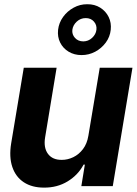

<svg xmlns="http://www.w3.org/2000/svg" viewBox="-20 -858 631 885"><path d="M387.3 -232 439.8 -545.9H590.6L499.8 0H354.9L371.1 -99.2H365.2Q340.1 -51.6 292 -22.1Q243.8 7.3 182.4 6.8Q127.6 6.8 90 -17.7Q52.4 -42.3 36.8 -88.3Q21.1 -134.4 31.6 -198L89.6 -545.9H241L187.9 -224.6Q180.2 -177 201.1 -148.8Q222.1 -120.6 265 -121.1Q292.2 -121.1 318 -133.6Q343.8 -146.1 362.5 -170.8Q381.3 -195.6 387.3 -232ZM355.9 -604.1Q322.4 -604.1 296.5 -619.6Q270.6 -635.2 257.4 -661.6Q244.2 -688.1 247.7 -720.5Q251.4 -752.9 270.7 -779.8Q290 -806.6 319.5 -822.7Q348.9 -838.8 382.4 -838.5Q416.2 -838.8 441.9 -822.7Q467.6 -806.6 480.8 -779.8Q494 -752.9 490.4 -720.5Q487 -688.1 467.5 -661.6Q447.9 -635.2 418.8 -619.6Q389.6 -604.1 355.9 -604.1ZM363.9 -667.2Q387.2 -667.4 404.5 -683.4Q421.9 -699.5 424.4 -720.5Q427.2 -742.2 413.1 -758.4Q399 -774.6 375.2 -774.6Q351.3 -774.6 333.8 -758.4Q316.3 -742.2 313.5 -720.5Q311.1 -699.5 325.5 -683.4Q339.9 -667.4 363.9 -667.2Z"/></svg>

Font: Inter Tight
Style: Italic
Weight: 400
Italic angle: -9.39999°
Designer: Rasmus Andersson
Foundry: rsms
Version: Version 3.002